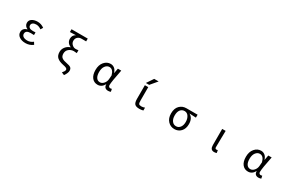

<svg xmlns="http://www.w3.org/2000/svg" viewBox="191 -2506 6618 4422"><g transform="rotate(30 3500.0 -295.0)"><path d="M530.3 12.7Q428.7 12.7 364.3 -31.7Q299.8 -76.2 299.8 -150.4Q299.8 -205.1 331.5 -238.8Q363.3 -272.5 413.1 -285.2V-290Q373 -304.7 350.1 -337.9Q327.1 -371.1 327.1 -411.1Q327.1 -481.4 386.2 -519Q445.3 -556.6 534.2 -556.6Q628.9 -556.6 710 -497.1L672.9 -435.5Q607.4 -484.4 537.1 -484.4Q484.4 -484.4 451.2 -461.9Q418 -439.5 418 -399.4Q418 -360.4 448.7 -337.9Q479.5 -315.4 543 -315.4Q571.3 -315.4 610.4 -318.4V-247.1Q563.5 -250 526.4 -250Q391.6 -250 391.6 -157.2Q391.6 -112.3 430.7 -85.9Q469.7 -59.6 539.1 -59.6Q619.1 -59.6 688.5 -115.2L726.6 -53.7Q639.6 12.7 530.3 12.7Z M1669.9 206.1 1596.7 175.8Q1628.9 135.7 1639.6 117.2Q1650.4 98.6 1650.4 77.1Q1650.4 51.8 1624.5 37.6Q1598.6 23.4 1525.4 8.8Q1425.8 -11.7 1369.6 -60.1Q1313.5 -108.4 1313.5 -207Q1313.5 -284.2 1362.3 -343.8Q1411.1 -403.3 1481.4 -423.8V-427.7Q1429.7 -450.2 1398.9 -491.2Q1368.2 -532.2 1368.2 -589.8Q1368.2 -682.6 1449.2 -727.5Q1370.1 -726.6 1292 -721.7V-795.9H1723.6V-721.7H1596.7Q1540 -721.7 1500.5 -685.5Q1460.9 -649.4 1460.9 -587.9Q1460.9 -530.3 1503.9 -490.2Q1546.9 -450.2 1598.6 -450.2Q1637.7 -450.2 1671.9 -457V-379.9Q1636.7 -385.7 1593.8 -385.7Q1519.5 -385.7 1464.4 -340.3Q1409.2 -294.9 1409.2 -218.8Q1409.2 -179.7 1421.4 -151.9Q1433.6 -124 1459.5 -107.4Q1485.4 -90.8 1513.2 -81.5Q1541 -72.3 1583 -64.5Q1667 -49.8 1699.7 -24.4Q1732.4 1 1732.4 55.7Q1732.4 118.2 1669.9 206.1Z M2448.2 12.7Q2352.5 12.7 2295.4 -59.1Q2238.3 -130.9 2238.3 -261.7Q2238.3 -395.5 2308.1 -476.1Q2377.9 -556.6 2476.6 -556.6Q2532.2 -556.6 2577.1 -522Q2622.1 -487.3 2644.5 -414.1H2647.5L2670.9 -543H2760.7Q2692.4 -210 2692.4 -119.1Q2692.4 -92.8 2707.5 -78.1Q2722.7 -63.5 2746.1 -63.5Q2764.6 -63.5 2783.2 -70.3L2797.9 -1Q2766.6 12.7 2727.5 12.7Q2676.8 12.7 2647.9 -14.2Q2619.1 -41 2620.1 -96.7H2616.2Q2554.7 12.7 2448.2 12.7ZM2466.8 -63.5Q2521.5 -63.5 2565.4 -113.8Q2609.4 -164.1 2615.2 -232.4L2623 -335Q2585.9 -480.5 2486.3 -480.5Q2423.8 -480.5 2378.9 -422.4Q2334 -364.3 2334 -262.7Q2334 -168 2368.7 -115.7Q2403.3 -63.5 2466.8 -63.5Z M3512.7 -757.8H3630.9L3481.4 -580.1H3393.6ZM3489.3 -169.9Q3489.3 -100.6 3504.9 -80.6Q3520.5 -60.5 3571.3 -60.5Q3615.2 -60.5 3661.1 -78.1V-2Q3609.4 11.7 3558.6 11.7Q3468.8 11.7 3434.1 -26.4Q3399.4 -64.5 3399.4 -163.1V-524.4H3489.3Z M4246.1 -264.6Q4246.1 -400.4 4317.9 -471.7Q4389.6 -543 4494.1 -543H4791V-464.8Q4698.2 -472.7 4620.1 -473.6V-469.7Q4727.5 -409.2 4727.5 -253.9Q4727.5 -130.9 4660.2 -59.1Q4592.8 12.7 4490.2 12.7Q4387.7 12.7 4316.9 -61.5Q4246.1 -135.7 4246.1 -264.6ZM4491.2 -63.5Q4556.6 -63.5 4597.7 -117.2Q4638.7 -170.9 4638.7 -260.7Q4638.7 -346.7 4599.1 -406.7Q4559.6 -466.8 4492.2 -466.8Q4424.8 -466.8 4383.3 -415Q4341.8 -363.3 4341.8 -264.6Q4341.8 -172.9 4383.3 -118.2Q4424.8 -63.5 4491.2 -63.5Z M5548.8 12.7Q5494.1 12.7 5469.7 -19Q5445.3 -50.8 5445.3 -113.3V-543H5537.1Q5536.1 -501 5533.2 -341.8Q5530.3 -182.6 5530.3 -106.4Q5530.3 -63.5 5568.4 -63.5Q5584 -63.5 5601.6 -69.3L5614.3 0Q5588.9 12.7 5548.8 12.7Z M6448.2 12.7Q6352.5 12.7 6295.4 -59.1Q6238.3 -130.9 6238.3 -261.7Q6238.3 -395.5 6308.1 -476.1Q6377.9 -556.6 6476.6 -556.6Q6532.2 -556.6 6577.1 -522Q6622.1 -487.3 6644.5 -414.1H6647.5L6670.9 -543H6760.7Q6692.4 -210 6692.4 -119.1Q6692.4 -92.8 6707.5 -78.1Q6722.7 -63.5 6746.1 -63.5Q6764.6 -63.5 6783.2 -70.3L6797.9 -1Q6766.6 12.7 6727.5 12.7Q6676.8 12.7 6647.9 -14.2Q6619.1 -41 6620.1 -96.7H6616.2Q6554.7 12.7 6448.2 12.7ZM6466.8 -63.5Q6521.5 -63.5 6565.4 -113.8Q6609.4 -164.1 6615.2 -232.4L6623 -335Q6585.9 -480.5 6486.3 -480.5Q6423.8 -480.5 6378.9 -422.4Q6334 -364.3 6334 -262.7Q6334 -168 6368.7 -115.7Q6403.3 -63.5 6466.8 -63.5Z"/></g></svg>

Font: GenEi Gothic M Regular
Style: Regular
Weight: 400
Designer: o_tamon (Modified); [Source Han Sans]
Ryoko NISHIZUKA  (kana & ideographs); Paul D. Hunt (Latin, Greek & Cyrillic); Wenl
Version: Version 1.1a;Original Version 1.004